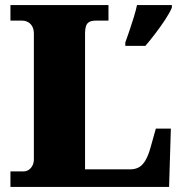

<svg xmlns="http://www.w3.org/2000/svg" viewBox="-20 -734 717 754"><path d="M21 0V-61H74Q83 -61 92 -66.5Q101 -72 107 -83Q113 -94 113 -109V-602Q113 -619 106.5 -630.5Q100 -642 89.5 -647.5Q79 -653 66 -653H21V-714H406V-653H357Q339 -653 330 -647.5Q321 -642 317.5 -631Q314 -620 314 -604V-69H492Q510 -69 524.5 -76.5Q539 -84 550.5 -103Q562 -122 571 -154L592 -229H651L644 0ZM472 -567Q479 -586 488 -612.5Q497 -639 505.5 -666.5Q514 -694 518 -714H655V-704Q646 -683 628.5 -656.5Q611 -630 590.5 -603Q570 -576 551 -554H472Z"/></svg>

Font: Noto Serif Armenian Black
Style: Regular
Weight: 900
Version: Version 2.007